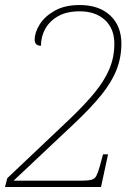

<svg xmlns="http://www.w3.org/2000/svg" viewBox="-21 -744 552 764"><path d="M-1 0 8 -35 254 -268Q315 -326 354.5 -374Q394 -422 414 -469Q434 -516 434 -570Q434 -630 396.5 -664.5Q359 -699 296 -699Q245 -699 211 -680Q177 -661 159.5 -630Q142 -599 142 -562Q117 -562 117 -586Q117 -615 137 -647Q157 -679 197 -701.5Q237 -724 296 -724Q373 -724 417.5 -682.5Q462 -641 462 -570Q462 -516 443 -467Q424 -418 382.5 -366.5Q341 -315 272 -250L33 -25H300Q328 -25 342 -28.5Q356 -32 362.5 -44.5Q369 -57 376 -82L389 -130H409L381 0Z"/></svg>

Font: Noto Serif Tamil Thin
Style: Italic
Weight: 100
Italic angle: -12°
Designer: Indian Type Foundry, Tom Grace, and the Monotype Design Team
Foundry: Monotype Imaging Inc.
Version: Version 2.003; ttfautohint (v1.8.4.7-5d5b)